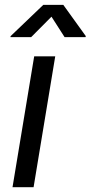

<svg xmlns="http://www.w3.org/2000/svg" viewBox="-20 -781 378 801"><path d="M32.2 0 122.6 -545.9H210.4L120.1 0ZM109.9 -626H23.4L24.4 -630.4L160.6 -760.7H244.1L337.9 -630.4L336.9 -626H249.5L194.8 -711.4Z"/></svg>

Font: Inter Variable
Style: Italic
Weight: 400
Italic angle: -9.39999°
Designer: Rasmus Andersson
Foundry: rsms
Version: Version 4.001;git-9221beed3